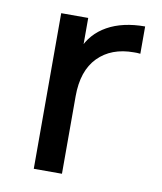

<svg xmlns="http://www.w3.org/2000/svg" viewBox="-67 -590 543 644"><g transform="rotate(10 205.0 -267.5)"><path d="M91 0V-530H183V-386L174 -422Q196 -477 248 -506Q300 -535 376 -535V-442Q370 -443 364.5 -443Q359 -443 354 -443Q277 -443 232 -397Q187 -351 187 -264V0Z"/></g></svg>

Font: Montserrat Thin Medium
Style: Regular
Weight: 500
Version: Version 9.000